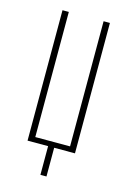

<svg xmlns="http://www.w3.org/2000/svg" viewBox="-98 -545 472 704"><g transform="rotate(15 138.0 -193.0)"><path d="M50 -495H74V-20H206V-495H230V0H151V109H128V0H50Z"/></g></svg>

Font: Moniqa Thin Paragraph
Style: Regular
Weight: 100
Designer: Rajesh Rajput
Foundry: Rajesh Rajput
Version: Version 1.000